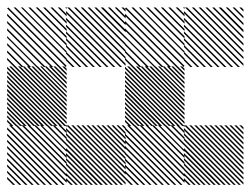

<svg xmlns="http://www.w3.org/2000/svg" viewBox="-21 -522 708 543"><path d="M667.5 -155.8 655.8 -167.5H661.7L667.5 -161.7ZM667.5 -141.7 641.7 -167.5H647.5L667.5 -147.5ZM667.5 -127.5 627.5 -167.5H633.3L667.5 -133.3ZM667.5 -113.3 613.3 -167.5H619.2L667.5 -119.2ZM667.5 -99.2 599.2 -167.5H605L667.5 -105ZM667.5 -85 585 -167.5H590.8L667.5 -90.8ZM667.5 -70.8 570.8 -167.5H576.7L667.5 -76.7ZM667.5 -56.7 556.7 -167.5H562.5L667.5 -62.5ZM667.5 -42.5 542.5 -167.5H548.3L667.5 -48.3ZM667.5 -28.3 528.3 -167.5H534.2L667.5 -34.2ZM667.5 -14.2 514.2 -167.5H520L667.5 -20ZM667.5 0 500 -167.5H505.8L667.5 -5.8ZM654.2 0.8 499.2 -154.2V-160L660 0.8ZM640 0.8 499.2 -140V-145.8L645.8 0.8ZM625.8 0.8 499.2 -125.8V-131.7L631.7 0.8ZM611.7 0.8 499.2 -111.7V-117.5L617.5 0.8ZM596.7 0.8 499.2 -96.7V-103.3L603.3 0.8ZM583.3 0.8 499.2 -83.3V-89.2L589.2 0.8ZM569.2 0.8 499.2 -69.2V-75L575 0.8ZM555 0.8 499.2 -55V-60.8L560.8 0.8ZM540.8 0.8 499.2 -40.8V-46.7L546.7 0.8ZM526.7 0.8 499.2 -26.7V-32.5L532.5 0.8ZM512.5 0.8 499.2 -12.5V-18.3L518.3 0.8ZM500.8 -162.5 495.8 -167.5H500.8ZM500.8 -145 478.3 -167.5H484.2L500.8 -150.8ZM500.8 -127.5 460.8 -167.5H466.7L500.8 -133.3ZM500.8 -110 443.3 -167.5H449.2L500.8 -115.8ZM500.8 -92.5 425.8 -167.5H430.8L500.8 -97.5ZM500.8 -75 408.3 -167.5H414.2L500.8 -80.8ZM500.8 -57.5 390.8 -167.5H396.7L500.8 -63.3ZM500.8 -40 373.3 -167.5H379.2L500.8 -45.8ZM500.8 -22.5 355.8 -167.5H361.7L500.8 -28.3ZM500.8 -5 338.3 -167.5H344.2L500.8 -10.8ZM489.2 0.8 332.5 -155.8V-161.7L495 0.8ZM471.7 0.8 332.5 -138.3V-144.2L477.5 0.8ZM454.2 0.8 332.5 -120.8V-126.7L460 0.8ZM436.7 0.8 332.5 -103.3V-109.2L442.5 0.8ZM419.2 0.8 332.5 -85.8V-91.7L425 0.8ZM401.7 0.8 332.5 -68.3V-74.2L407.5 0.8ZM384.2 0.8 332.5 -50.8V-56.7L390 0.8ZM366.7 0.8 332.5 -33.3V-39.2L372.5 0.8ZM349.2 0.8 332.5 -15.8V-21.7L355 0.8ZM500.8 -167.5H501.7L500.8 -168.3ZM334.2 -155.8 322.5 -167.5H328.3L334.2 -161.7ZM334.2 -141.7 308.3 -167.5H314.2L334.2 -147.5ZM334.2 -127.5 294.2 -167.5H300L334.2 -133.3ZM334.2 -113.3 280 -167.5H285.8L334.2 -119.2ZM334.2 -99.2 265.8 -167.5H271.7L334.2 -105ZM334.2 -85 251.7 -167.5H257.5L334.2 -90.8ZM334.2 -70.8 237.5 -167.5H243.3L334.2 -76.7ZM334.2 -56.7 223.3 -167.5H229.2L334.2 -62.5ZM334.2 -42.5 209.2 -167.5H215L334.2 -48.3ZM334.2 -28.3 195 -167.5H200.8L334.2 -34.2ZM334.2 -14.2 180.8 -167.5H186.7L334.2 -20ZM334.2 0 166.7 -167.5H172.5L334.2 -5.8ZM320.8 0.8 165.8 -154.2V-160L326.7 0.8ZM306.7 0.8 165.8 -140V-145.8L312.5 0.8ZM292.5 0.8 165.8 -125.8V-131.7L298.3 0.8ZM278.3 0.8 165.8 -111.7V-117.5L284.2 0.8ZM263.3 0.8 165.8 -96.7V-103.3L270 0.8ZM250 0.8 165.8 -83.3V-89.2L255.8 0.8ZM235.8 0.8 165.8 -69.2V-75L241.7 0.8ZM221.7 0.8 165.8 -55V-60.8L227.5 0.8ZM207.5 0.8 165.8 -40.8V-46.7L213.3 0.8ZM193.3 0.8 165.8 -26.7V-32.5L199.2 0.8ZM179.2 0.8 165.8 -12.5V-18.3L185 0.8ZM167.5 -162.5 162.5 -167.5H167.5ZM167.5 -145 145 -167.5H150.8L167.5 -150.8ZM167.5 -127.5 127.5 -167.5H133.3L167.5 -133.3ZM167.5 -110 110 -167.5H115.8L167.5 -115.8ZM167.5 -92.5 92.5 -167.5H97.5L167.5 -97.5ZM167.5 -75 75 -167.5H80.8L167.5 -80.8ZM167.5 -57.5 57.5 -167.5H63.3L167.5 -63.3ZM167.5 -40 40 -167.5H45.8L167.5 -45.8ZM167.5 -22.5 22.5 -167.5H28.3L167.5 -28.3ZM167.5 -5 5 -167.5H10.8L167.5 -10.8ZM155.8 0.8 -0.8 -155.8V-161.7L161.7 0.8ZM138.3 0.8 -0.8 -138.3V-144.2L144.2 0.8ZM120.8 0.8 -0.8 -120.8V-126.7L126.7 0.8ZM103.3 0.8 -0.8 -103.3V-109.2L109.2 0.8ZM85.8 0.8 -0.8 -85.8V-91.7L91.7 0.8ZM68.3 0.8 -0.8 -68.3V-74.2L74.2 0.8ZM50.8 0.8 -0.8 -50.8V-56.7L56.7 0.8ZM33.3 0.8 -0.8 -33.3V-39.2L39.2 0.8ZM15.8 0.8 -0.8 -15.8V-21.7L21.7 0.8ZM167.5 -167.5H168.3L167.5 -168.3ZM500.8 -321.7 488.3 -334.2H494.2L500.8 -327.5ZM500.8 -309.2 475.8 -334.2H481.7L500.8 -315ZM500.8 -296.7 463.3 -334.2H469.2L500.8 -302.5ZM500.8 -284.2 450.8 -334.2H456.7L500.8 -290ZM500.8 -271.7 438.3 -334.2H444.2L500.8 -277.5ZM500.8 -259.2 425.8 -334.2H430.8L500.8 -264.2ZM500.8 -246.7 413.3 -334.2H419.2L500.8 -252.5ZM500.8 -234.2 400.8 -334.2H406.7L500.8 -240ZM500.8 -221.7 388.3 -334.2H394.2L500.8 -227.5ZM500.8 -209.2 375.8 -334.2H381.7L500.8 -215ZM500.8 -196.7 363.3 -334.2H369.2L500.8 -202.5ZM500.8 -184.2 350.8 -334.2H356.7L500.8 -190ZM500.8 -171.7 338.3 -334.2H344.2L500.8 -177.5ZM494.2 -165.8 332.5 -327.5V-333.3L500 -165.8ZM481.7 -165.8 332.5 -315V-320.8L487.5 -165.8ZM469.2 -165.8 332.5 -302.5V-308.3L475 -165.8ZM456.7 -165.8 332.5 -290V-295.8L462.5 -165.8ZM444.2 -165.8 332.5 -277.5V-283.3L450 -165.8ZM430.8 -165.8 332.5 -264.2V-270.8L437.5 -165.8ZM419.2 -165.8 332.5 -252.5V-258.3L425 -165.8ZM406.7 -165.8 332.5 -240V-245.8L412.5 -165.8ZM394.2 -165.8 332.5 -227.5V-233.3L400 -165.8ZM381.7 -165.8 332.5 -215V-220.8L387.5 -165.8ZM369.2 -165.8 332.5 -202.5V-208.3L375 -165.8ZM356.7 -165.8 332.5 -190V-195.8L362.5 -165.8ZM344.2 -165.8 332.5 -177.5V-183.3L350 -165.8ZM167.5 -321.7 155 -334.2H160.8L167.5 -327.5ZM167.5 -309.2 142.5 -334.2H148.3L167.5 -315ZM167.5 -296.7 130 -334.2H135.8L167.5 -302.5ZM167.5 -284.2 117.5 -334.2H123.3L167.5 -290ZM167.5 -271.7 105 -334.2H110.8L167.5 -277.5ZM167.5 -259.2 92.5 -334.2H97.5L167.5 -264.2ZM167.5 -246.7 80 -334.2H85.8L167.5 -252.5ZM167.5 -234.2 67.5 -334.2H73.3L167.5 -240ZM167.5 -221.7 55 -334.2H60.8L167.5 -227.5ZM167.5 -209.2 42.5 -334.2H48.3L167.5 -215ZM167.5 -196.7 30 -334.2H35.8L167.5 -202.5ZM167.5 -184.2 17.5 -334.2H23.3L167.5 -190ZM167.5 -171.7 5 -334.2H10.8L167.5 -177.5ZM160.8 -165.8 -0.8 -327.5V-333.3L166.7 -165.8ZM148.3 -165.8 -0.8 -315V-320.8L154.2 -165.8ZM135.8 -165.8 -0.8 -302.5V-308.3L141.7 -165.8ZM123.3 -165.8 -0.8 -290V-295.8L129.2 -165.8ZM110.8 -165.8 -0.8 -277.5V-283.3L116.7 -165.8ZM97.5 -165.8 -0.8 -264.2V-270.8L104.2 -165.8ZM85.8 -165.8 -0.8 -252.5V-258.3L91.7 -165.8ZM73.3 -165.8 -0.8 -240V-245.8L79.2 -165.8ZM60.8 -165.8 -0.8 -227.5V-233.3L66.7 -165.8ZM48.3 -165.8 -0.8 -215V-220.8L54.2 -165.8ZM35.8 -165.8 -0.8 -202.5V-208.3L41.7 -165.8ZM23.3 -165.8 -0.8 -190V-195.8L29.2 -165.8ZM10.8 -165.8 -0.8 -177.5V-183.3L16.7 -165.8ZM667.5 -489.2 655.8 -500.8H661.7L667.5 -495ZM667.5 -470 636.7 -500.8H642.5L667.5 -475.8ZM667.5 -450.8 617.5 -500.8H623.3L667.5 -456.7ZM667.5 -430.8 597.5 -500.8H604.2L667.5 -437.5ZM667.5 -412.5 579.2 -500.8H585L667.5 -418.3ZM667.5 -393.3 560 -500.8H565.8L667.5 -399.2ZM667.5 -374.2 540.8 -500.8H546.7L667.5 -380ZM667.5 -355 521.7 -500.8H527.5L667.5 -360.8ZM667.5 -335.8 502.5 -500.8H508.3L667.5 -341.7ZM651.7 -332.5 499.2 -485V-490.8L657.5 -332.5ZM632.5 -332.5 499.2 -465.8V-471.7L638.3 -332.5ZM613.3 -332.5 499.2 -446.7V-452.5L619.2 -332.5ZM594.2 -332.5 499.2 -427.5V-433.3L600 -332.5ZM575 -332.5 499.2 -408.3V-414.2L580.8 -332.5ZM555.8 -332.5 499.2 -389.2V-395L561.7 -332.5ZM536.7 -332.5 499.2 -370V-375.8L542.5 -332.5ZM517.5 -332.5 499.2 -350.8V-356.7L523.3 -332.5ZM500.8 -496.7 496.7 -500.8H500.8ZM500.8 -475.8 475.8 -500.8H481.7L500.8 -481.7ZM500.8 -455 455 -500.8H460.8L500.8 -460.8ZM500.8 -434.2 434.2 -500.8H440L500.8 -440ZM500.8 -413.3 413.3 -500.8H419.2L500.8 -419.2ZM500.8 -392.5 392.5 -500.8H398.3L500.8 -398.3ZM500.8 -371.7 371.7 -500.8H376.7L500.8 -376.7ZM500.8 -350.8 350.8 -500.8H356.7L500.8 -356.7ZM498.3 -332.5 332.5 -498.3 335.8 -500.8 500.8 -335.8ZM477.5 -332.5 332.5 -477.5V-483.3L483.3 -332.5ZM456.7 -332.5 332.5 -456.7V-462.5L462.5 -332.5ZM435.8 -332.5 332.5 -435.8V-441.7L441.7 -332.5ZM415 -332.5 332.5 -415V-420L420 -332.5ZM394.2 -332.5 332.5 -394.2V-400L400 -332.5ZM373.3 -332.5 332.5 -373.3V-379.2L379.2 -332.5ZM352.5 -332.5 332.5 -352.5V-358.3L358.3 -332.5ZM500.8 -500.8H502.5L500.8 -502.5ZM334.2 -489.2 322.5 -500.8H328.3L334.2 -495ZM334.2 -470 303.3 -500.8H309.2L334.2 -475.8ZM334.2 -450.8 284.2 -500.8H290L334.2 -456.7ZM334.2 -430.8 264.2 -500.8H270.8L334.2 -437.5ZM334.2 -412.5 245.8 -500.8H251.7L334.2 -418.3ZM334.2 -393.3 226.7 -500.8H232.5L334.2 -399.2ZM334.2 -374.2 207.5 -500.8H213.3L334.2 -380ZM334.2 -355 188.3 -500.8H194.2L334.2 -360.8ZM334.2 -335.8 169.2 -500.8H175L334.2 -341.7ZM318.3 -332.5 165.8 -485V-490.8L324.2 -332.5ZM299.2 -332.5 165.8 -465.8V-471.7L305 -332.5ZM280 -332.5 165.8 -446.7V-452.5L285.8 -332.5ZM260.8 -332.5 165.8 -427.5V-433.3L266.7 -332.5ZM241.7 -332.5 165.8 -408.3V-414.2L247.5 -332.5ZM222.5 -332.5 165.8 -389.2V-395L228.3 -332.5ZM203.3 -332.5 165.8 -370V-375.8L209.2 -332.5ZM184.2 -332.5 165.8 -350.8V-356.7L190 -332.5ZM167.5 -496.7 163.3 -500.8H167.5ZM167.5 -475.8 142.5 -500.8H148.3L167.5 -481.7ZM167.5 -455 121.7 -500.8H127.5L167.5 -460.8ZM167.5 -434.2 100.8 -500.8H106.7L167.5 -440ZM167.5 -413.3 80 -500.8H85.8L167.5 -419.2ZM167.5 -392.5 59.2 -500.8H65L167.5 -398.3ZM167.5 -371.7 38.3 -500.8H43.3L167.5 -376.7ZM167.5 -350.8 17.5 -500.8H23.3L167.5 -356.7ZM165 -332.5 -0.8 -498.3 2.5 -500.8 167.5 -335.8ZM144.2 -332.5 -0.8 -477.5V-483.3L150 -332.5ZM123.3 -332.5 -0.8 -456.7V-462.5L129.2 -332.5ZM102.5 -332.5 -0.8 -435.8V-441.7L108.3 -332.5ZM81.7 -332.5 -0.8 -415V-420L86.7 -332.5ZM60.8 -332.5 -0.8 -394.2V-400L66.7 -332.5ZM40 -332.5 -0.8 -373.3V-379.2L45.8 -332.5ZM19.2 -332.5 -0.8 -352.5V-358.3L25 -332.5ZM167.5 -500.8H169.2L167.5 -502.5Z"/></svg>

Font: 0xA000-Pixelated-Mono
Style: Pixelated-Mono
Weight: 400
Version: Version 0.1